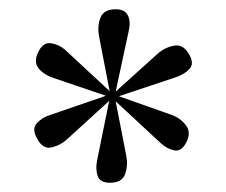

<svg xmlns="http://www.w3.org/2000/svg" viewBox="-20 -802 489 415"><path d="M218 -407Q196 -407 191 -422Q186 -437 190 -456L216 -584L125 -501Q111 -488 92 -483.5Q73 -479 61 -501Q48 -523 59.5 -535.5Q71 -548 87 -553L209 -595L97 -633Q73 -641 62.5 -655.5Q52 -670 64 -692Q74 -711 90.5 -708.5Q107 -706 120 -695L217 -605L194 -724Q190 -747 197.5 -764.5Q205 -782 230 -782Q250 -782 256.5 -768.5Q263 -755 258 -734L230 -604L322 -687Q339 -701 358 -703.5Q377 -706 389 -684Q400 -665 390 -653.5Q380 -642 360 -635L237 -594L350 -554Q370 -547 382 -531Q394 -515 382 -493Q372 -474 356.5 -477Q341 -480 327 -493L230 -583L253 -465Q257 -445 250.5 -426Q244 -407 218 -407Z"/></svg>

Font: Display Regular
Style: Regular
Weight: 400
Designer: Latin by Veronika Burian and Jose Scaglione. Greek by Irene Vlachou. Cyrillic by Vera Evstafieva.
Foundry: TypeTogether
Version: Version 3.002